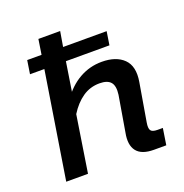

<svg xmlns="http://www.w3.org/2000/svg" viewBox="-109 -681 745 779"><g transform="rotate(-20 263.0 -291.5)"><path d="M47 0 120 -460H58L67 -518H129L139 -583H233L222 -518H410L401 -460H213L189 -306L172 -307Q206 -357 251 -382.5Q296 -408 348 -408Q410 -408 442.5 -376Q475 -344 464 -279L436 -114Q432 -91 438 -81Q444 -71 467 -71H490L479 0H426Q373 0 352 -27Q331 -54 341 -105L367 -259Q372 -296 358 -312.5Q344 -329 310 -329Q269 -329 236.5 -306.5Q204 -284 179 -244L141 0Z"/></g></svg>

Font: Rokkitt Medium
Style: Italic
Weight: 500
Italic angle: -9°
Designer: Vernon Adams
Foundry: Vernon Adams
Version: Version 3.103